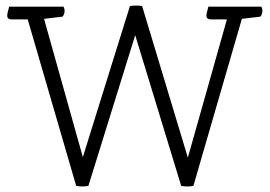

<svg xmlns="http://www.w3.org/2000/svg" viewBox="-20 -669 973 693"><path d="M634 2 468 -542 299 2Q289 4 277 4Q265 4 255 2L80 -599H22Q6 -599 6 -613Q6 -620 11 -637L13 -645H209Q213 -639 213 -629Q213 -618 206 -609L139 -601L279 -102L449 -647Q459 -649 471 -649Q483 -649 493 -647L658 -100L799 -599H741Q725 -599 725 -613Q725 -620 730 -637L732 -645H923Q927 -639 927 -629Q927 -618 920 -609L853 -601L678 2Q668 4 656 4Q644 4 634 2Z"/></svg>

Font: Scope One
Style: Regular
Weight: 400
Designer: Dalton Maag Ltd
Foundry: Dalton Maag Ltd
Version: Version 1.001; ttfautohint (v1.4.1) -l 11 -r 50 -G 50 -x 14 